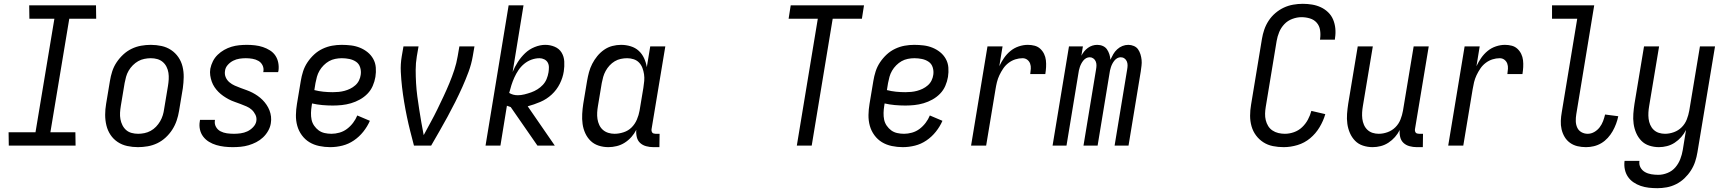

<svg xmlns="http://www.w3.org/2000/svg" viewBox="-20 -763 9040 1006"><path d="M376 0H26L25 -70H166L265 -665H134L133 -735H483L484 -665H343L244 -70H375Z M703 8Q674 8 646.5 2Q619 -4 596.5 -19Q574 -34 559 -56.5Q544 -79 537.5 -106Q531 -133 531 -161.5Q531 -190 536 -219L556 -339Q560 -364 568 -389Q576 -414 591 -436.5Q606 -459 626 -477.5Q646 -496 670 -507.5Q694 -519 719.5 -523.5Q745 -528 770 -528Q799 -528 826.5 -522Q854 -516 876.5 -501Q899 -486 914.5 -463.5Q930 -441 936.5 -414Q943 -387 942.5 -358.5Q942 -330 938 -301L918 -181Q914 -156 905.5 -131Q897 -106 882.5 -83.5Q868 -61 848 -42.5Q828 -24 804 -12.5Q780 -1 754 3.5Q728 8 703 8ZM704 -62Q720 -62 737 -65.5Q754 -69 769.5 -77.5Q785 -86 797.5 -99Q810 -112 819 -127.5Q828 -143 833 -159.5Q838 -176 840 -192L860 -312Q863 -330 864 -347.5Q865 -365 862.5 -381.5Q860 -398 852.5 -413Q845 -428 832.5 -438.5Q820 -449 804 -453.5Q788 -458 770 -458Q754 -458 736.5 -454.5Q719 -451 704 -442.5Q689 -434 676 -421Q663 -408 654 -392.5Q645 -377 640.5 -360.5Q636 -344 633 -328L613 -208Q610 -190 609 -172.5Q608 -155 611 -138.5Q614 -122 621.5 -107Q629 -92 641 -81.5Q653 -71 669.5 -66.5Q686 -62 704 -62Z M1199 8Q1177 8 1155.5 5.5Q1134 3 1113.5 -3Q1093 -9 1075 -20Q1057 -31 1044.5 -47.5Q1032 -64 1027.5 -85Q1023 -106 1027 -128L1028 -135H1106V-132Q1103 -114 1111.5 -98.5Q1120 -83 1135.5 -75Q1151 -67 1169 -64.5Q1187 -62 1206 -62Q1223 -62 1241 -64.5Q1259 -67 1275.5 -74.5Q1292 -82 1306 -96.5Q1320 -111 1323 -128Q1326 -146 1318.5 -161.5Q1311 -177 1299 -188Q1287 -199 1271.5 -205.5Q1256 -212 1240.5 -218Q1225 -224 1209 -229.5Q1193 -235 1178 -243Q1163 -251 1149.5 -260.5Q1136 -270 1124.5 -281.5Q1113 -293 1104 -306.5Q1095 -320 1089.5 -335.5Q1084 -351 1081.5 -368Q1079 -385 1082 -403Q1086 -423 1095.5 -442Q1105 -461 1120.5 -476Q1136 -491 1154.5 -501.5Q1173 -512 1193 -518Q1213 -524 1233.5 -526Q1254 -528 1274 -528Q1295 -528 1316.5 -525.5Q1338 -523 1357.5 -516.5Q1377 -510 1394.5 -499Q1412 -488 1423 -471.5Q1434 -455 1438 -434Q1442 -413 1439 -392L1437 -385H1359L1360 -388Q1363 -406 1355.5 -421Q1348 -436 1334 -444Q1320 -452 1303 -455Q1286 -458 1268 -458Q1252 -458 1235 -455.5Q1218 -453 1202 -445Q1186 -437 1173.5 -423Q1161 -409 1159 -392Q1156 -374 1162.5 -358.5Q1169 -343 1182 -332Q1195 -321 1210 -314.5Q1225 -308 1241 -302Q1257 -296 1272.5 -290.5Q1288 -285 1302.5 -277.5Q1317 -270 1330.5 -260.5Q1344 -251 1355.5 -239.5Q1367 -228 1376.5 -214Q1386 -200 1392 -184.5Q1398 -169 1400 -152Q1402 -135 1399 -117Q1396 -97 1385 -77.5Q1374 -58 1358 -43Q1342 -28 1322.5 -18Q1303 -8 1282.5 -2Q1262 4 1241 6Q1220 8 1199 8Z M1710 8Q1681 8 1652.5 2Q1624 -4 1601 -18Q1578 -32 1561.5 -54.5Q1545 -77 1537.5 -104Q1530 -131 1530.5 -160.5Q1531 -190 1536 -219L1556 -339Q1560 -364 1568 -389Q1576 -414 1591 -436.5Q1606 -459 1626 -477.5Q1646 -496 1670.5 -507.5Q1695 -519 1720 -523.5Q1745 -528 1770 -528Q1795 -528 1819.5 -525Q1844 -522 1866 -513Q1888 -504 1906 -489.5Q1924 -475 1935.5 -454.5Q1947 -434 1949 -409.5Q1951 -385 1947 -360Q1943 -336 1933 -313Q1923 -290 1905.5 -272Q1888 -254 1865.5 -241.5Q1843 -229 1819 -222Q1795 -215 1771 -212.5Q1747 -210 1724 -210Q1696 -210 1668.5 -212.5Q1641 -215 1615 -221L1613 -208Q1610 -190 1609.5 -171.5Q1609 -153 1612.5 -136Q1616 -119 1626 -104.5Q1636 -90 1649.5 -80Q1663 -70 1680.5 -66Q1698 -62 1717 -62Q1737 -62 1758.5 -68Q1780 -74 1798 -87.5Q1816 -101 1830 -119.5Q1844 -138 1852 -158L1918 -130Q1905 -100 1883.5 -73Q1862 -46 1834 -27Q1806 -8 1774 0Q1742 8 1710 8ZM1724 -280Q1739 -280 1754.5 -281.5Q1770 -283 1785 -287Q1800 -291 1814.5 -298Q1829 -305 1841.5 -316Q1854 -327 1861 -341.5Q1868 -356 1870 -371Q1873 -391 1867 -410Q1861 -429 1845.5 -439.5Q1830 -450 1810.5 -454Q1791 -458 1771 -458Q1754 -458 1736.5 -454.5Q1719 -451 1704 -442.5Q1689 -434 1676 -421Q1663 -408 1654 -392.5Q1645 -377 1640.5 -360.5Q1636 -344 1633 -328L1627 -291Q1650 -285 1674.5 -282.5Q1699 -280 1724 -280Z M2239 0H2149Q2139 -38 2129.5 -75.5Q2120 -113 2112 -151.5Q2104 -190 2097.5 -229Q2091 -268 2086.5 -307Q2082 -346 2080 -386.5Q2078 -427 2085 -468L2094 -520H2173L2164 -468Q2158 -432 2158 -397Q2158 -362 2160 -327.5Q2162 -293 2166.5 -258.5Q2171 -224 2176.5 -190Q2182 -156 2187.5 -122.5Q2193 -89 2200 -55Q2218 -89 2236.5 -122.5Q2255 -156 2271.5 -190Q2288 -224 2304 -258Q2320 -292 2334.5 -327Q2349 -362 2360.5 -397Q2372 -432 2378 -468L2387 -520H2466L2457 -468Q2450 -427 2435 -386.5Q2420 -346 2402.5 -307Q2385 -268 2365.5 -229Q2346 -190 2325 -151.5Q2304 -113 2282.5 -75.5Q2261 -38 2239 0Z M2796 0 2656 -202Q2651 -204 2646 -205.5Q2641 -207 2636 -209L2602 0H2524L2645 -735H2723L2666 -386Q2677 -413 2693.5 -438.5Q2710 -464 2731.5 -484.5Q2753 -505 2781.5 -516.5Q2810 -528 2837 -528Q2863 -528 2886.5 -518Q2910 -508 2922.5 -487.5Q2935 -467 2936.5 -441Q2938 -415 2934 -389Q2929 -356 2913 -324Q2897 -292 2870.5 -267.5Q2844 -243 2811 -229Q2778 -215 2745 -206L2887 0ZM2693 -264Q2710 -264 2728 -268.5Q2746 -273 2763 -279Q2780 -285 2796 -295Q2812 -305 2824.5 -318.5Q2837 -332 2844 -349Q2851 -366 2854 -384Q2856 -397 2856 -410.5Q2856 -424 2850 -435Q2844 -446 2832 -452Q2820 -458 2807 -458Q2786 -458 2765 -450.5Q2744 -443 2726.5 -428.5Q2709 -414 2696.5 -395.5Q2684 -377 2675 -357Q2666 -337 2659.5 -316.5Q2653 -296 2648 -276Q2658 -270 2669 -267Q2680 -264 2693 -264Z M3168 8Q3141 8 3116.5 0Q3092 -8 3074.5 -25Q3057 -42 3046.5 -65Q3036 -88 3032.5 -113.5Q3029 -139 3030.5 -166Q3032 -193 3036 -219L3056 -339Q3060 -362 3066 -384.5Q3072 -407 3083 -428.5Q3094 -450 3109.5 -469Q3125 -488 3145 -502Q3165 -516 3188 -522Q3211 -528 3234 -528Q3260 -528 3284.5 -520.5Q3309 -513 3326.5 -497Q3344 -481 3354.5 -458.5Q3365 -436 3369 -411L3387 -520H3466L3394 -87Q3393 -82 3394 -77Q3395 -72 3397.5 -68.5Q3400 -65 3405 -63.5Q3410 -62 3415 -62H3436L3435 8H3403Q3384 8 3365.5 3Q3347 -2 3334 -14Q3321 -26 3316.5 -45Q3312 -64 3314 -83Q3304 -63 3288.5 -45.5Q3273 -28 3253.5 -15.5Q3234 -3 3211.5 2.5Q3189 8 3168 8ZM3200 -62Q3223 -62 3247.5 -70Q3272 -78 3289.5 -95.5Q3307 -113 3317 -136.5Q3327 -160 3331 -183L3351 -303Q3354 -321 3355.5 -339Q3357 -357 3354.5 -374Q3352 -391 3346 -407Q3340 -423 3328.5 -435Q3317 -447 3300.5 -452.5Q3284 -458 3266 -458Q3250 -458 3233 -454.5Q3216 -451 3201 -442Q3186 -433 3174 -420Q3162 -407 3153.5 -391.5Q3145 -376 3140.5 -360Q3136 -344 3133 -328L3113 -208Q3110 -191 3109 -173.5Q3108 -156 3110.5 -139.5Q3113 -123 3120 -108Q3127 -93 3139 -82.5Q3151 -72 3167 -67Q3183 -62 3200 -62Z M4155 0 4265 -665H4112L4123 -735H4507L4496 -665H4343L4233 0Z M4710 8Q4681 8 4652.5 2Q4624 -4 4601 -18Q4578 -32 4561.5 -54.5Q4545 -77 4537.5 -104Q4530 -131 4530.5 -160.5Q4531 -190 4536 -219L4556 -339Q4560 -364 4568 -389Q4576 -414 4591 -436.5Q4606 -459 4626 -477.5Q4646 -496 4670.5 -507.5Q4695 -519 4720 -523.5Q4745 -528 4770 -528Q4795 -528 4819.5 -525Q4844 -522 4866 -513Q4888 -504 4906 -489.5Q4924 -475 4935.5 -454.5Q4947 -434 4949 -409.5Q4951 -385 4947 -360Q4943 -336 4933 -313Q4923 -290 4905.5 -272Q4888 -254 4865.5 -241.5Q4843 -229 4819 -222Q4795 -215 4771 -212.5Q4747 -210 4724 -210Q4696 -210 4668.5 -212.5Q4641 -215 4615 -221L4613 -208Q4610 -190 4609.5 -171.5Q4609 -153 4612.5 -136Q4616 -119 4626 -104.5Q4636 -90 4649.5 -80Q4663 -70 4680.5 -66Q4698 -62 4717 -62Q4737 -62 4758.5 -68Q4780 -74 4798 -87.5Q4816 -101 4830 -119.5Q4844 -138 4852 -158L4918 -130Q4905 -100 4883.5 -73Q4862 -46 4834 -27Q4806 -8 4774 0Q4742 8 4710 8ZM4724 -280Q4739 -280 4754.5 -281.5Q4770 -283 4785 -287Q4800 -291 4814.5 -298Q4829 -305 4841.5 -316Q4854 -327 4861 -341.5Q4868 -356 4870 -371Q4873 -391 4867 -410Q4861 -429 4845.5 -439.5Q4830 -450 4810.5 -454Q4791 -458 4771 -458Q4754 -458 4736.5 -454.5Q4719 -451 4704 -442.5Q4689 -434 4676 -421Q4663 -408 4654 -392.5Q4645 -377 4640.5 -360.5Q4636 -344 4633 -328L4627 -291Q4650 -285 4674.5 -282.5Q4699 -280 4724 -280Z M5068 0 5154 -520H5233L5216 -416Q5226 -438 5240.5 -459Q5255 -480 5274.5 -496Q5294 -512 5318 -520Q5342 -528 5365 -528Q5384 -528 5401 -523.5Q5418 -519 5430.5 -507.5Q5443 -496 5450.5 -480.5Q5458 -465 5460 -447.5Q5462 -430 5461 -411.5Q5460 -393 5457 -375H5378Q5380 -389 5381 -403Q5382 -417 5377.5 -429.5Q5373 -442 5362.5 -450Q5352 -458 5338 -458Q5319 -458 5300 -452Q5281 -446 5264.5 -433.5Q5248 -421 5236.5 -404Q5225 -387 5216.5 -369Q5208 -351 5203.5 -332.5Q5199 -314 5196 -295L5147 0Z M5495 0 5581 -520H5654L5646 -471Q5652 -483 5660.5 -493.5Q5669 -504 5680 -512Q5691 -520 5703.5 -524Q5716 -528 5729 -528Q5745 -528 5758.5 -522Q5772 -516 5780 -504.5Q5788 -493 5792.5 -479Q5797 -465 5798 -450Q5805 -465 5813 -479Q5821 -493 5833.5 -504.5Q5846 -516 5861 -522Q5876 -528 5892 -528Q5907 -528 5921 -522Q5935 -516 5943 -504.5Q5951 -493 5955.5 -478.5Q5960 -464 5961.5 -449Q5963 -434 5961 -418.5Q5959 -403 5957 -388L5893 0H5820L5886 -400Q5888 -411 5888 -421.5Q5888 -432 5884 -441.5Q5880 -451 5871.5 -457Q5863 -463 5852 -463Q5843 -463 5834.5 -458.5Q5826 -454 5819.5 -446Q5813 -438 5808.5 -429.5Q5804 -421 5801 -412Q5798 -403 5796 -394Q5794 -385 5793 -376L5731 0H5657L5723 -400Q5725 -411 5725 -421.5Q5725 -432 5721 -441.5Q5717 -451 5708.5 -457Q5700 -463 5690 -463Q5680 -463 5671.5 -458.5Q5663 -454 5656.5 -446Q5650 -438 5645.5 -429.5Q5641 -421 5638 -412Q5635 -403 5633 -394Q5631 -385 5630 -376L5568 0Z M6706 8Q6677 8 6649.5 2.5Q6622 -3 6599.5 -17.5Q6577 -32 6561 -53.5Q6545 -75 6537.5 -101.5Q6530 -128 6530 -156.5Q6530 -185 6535 -214L6592 -559Q6596 -584 6604.5 -608.5Q6613 -633 6627.5 -655Q6642 -677 6662.5 -694.5Q6683 -712 6706.5 -723Q6730 -734 6755.5 -738.5Q6781 -743 6806 -743Q6831 -743 6855 -739Q6879 -735 6900.5 -725Q6922 -715 6939 -698.5Q6956 -682 6965 -660.5Q6974 -639 6976.5 -614.5Q6979 -590 6975 -564L6974 -555H6896L6897 -561Q6900 -584 6896.5 -606Q6893 -628 6879 -644Q6865 -660 6843.5 -666.5Q6822 -673 6799 -673Q6776 -673 6751.5 -664Q6727 -655 6709.5 -636.5Q6692 -618 6682.5 -595Q6673 -572 6669 -548L6612 -203Q6609 -185 6608.5 -167.5Q6608 -150 6612 -133.5Q6616 -117 6624.5 -103Q6633 -89 6647 -79.5Q6661 -70 6678 -66Q6695 -62 6712 -62Q6736 -62 6760 -70.5Q6784 -79 6802.5 -96.5Q6821 -114 6833 -136.5Q6845 -159 6851 -182L6924 -165Q6914 -130 6894 -96.5Q6874 -63 6844.5 -38.5Q6815 -14 6778.5 -3Q6742 8 6706 8Z M7172 8Q7146 8 7121.5 0Q7097 -8 7080 -25.5Q7063 -43 7053 -66Q7043 -89 7039.5 -114.5Q7036 -140 7038 -166.5Q7040 -193 7044 -219L7094 -520H7173L7121 -208Q7118 -191 7117 -174Q7116 -157 7118 -140.5Q7120 -124 7126.5 -109Q7133 -94 7144.5 -83Q7156 -72 7171.5 -67Q7187 -62 7204 -62Q7227 -62 7250.5 -70.5Q7274 -79 7291.5 -96.5Q7309 -114 7318 -137Q7327 -160 7331 -183L7387 -520H7466L7394 -87Q7393 -82 7394 -77Q7395 -72 7397.5 -68.5Q7400 -65 7405 -63.5Q7410 -62 7415 -62H7436L7435 8H7403Q7384 8 7365.5 3Q7347 -2 7334 -14Q7321 -26 7316.5 -44.5Q7312 -63 7314 -82Q7304 -62 7289 -45Q7274 -28 7255 -15.5Q7236 -3 7214.5 2.5Q7193 8 7172 8Z M7568 0 7654 -520H7733L7716 -416Q7726 -438 7740.5 -459Q7755 -480 7774.5 -496Q7794 -512 7818 -520Q7842 -528 7865 -528Q7884 -528 7901 -523.5Q7918 -519 7930.5 -507.5Q7943 -496 7950.5 -480.5Q7958 -465 7960 -447.5Q7962 -430 7961 -411.5Q7960 -393 7957 -375H7878Q7880 -389 7881 -403Q7882 -417 7877.5 -429.5Q7873 -442 7862.5 -450Q7852 -458 7838 -458Q7819 -458 7800 -452Q7781 -446 7764.5 -433.5Q7748 -421 7736.5 -404Q7725 -387 7716.5 -369Q7708 -351 7703.5 -332.5Q7699 -314 7696 -295L7647 0Z M8290 8Q8267 8 8245.5 3Q8224 -2 8206.5 -14.5Q8189 -27 8178 -45.5Q8167 -64 8162 -85.5Q8157 -107 8158 -130Q8159 -153 8163 -175L8244 -665H8112V-735H8333L8239 -164Q8236 -146 8236.5 -128Q8237 -110 8244 -94.5Q8251 -79 8266 -70.5Q8281 -62 8299 -62Q8317 -62 8333.5 -71.5Q8350 -81 8361.5 -96Q8373 -111 8379.5 -128.5Q8386 -146 8390 -163L8459 -154Q8455 -134 8447.5 -114Q8440 -94 8429.5 -75.5Q8419 -57 8404 -40.5Q8389 -24 8370.5 -13Q8352 -2 8331.5 3Q8311 8 8290 8Z M8664 223Q8641 223 8619 220.5Q8597 218 8576.5 211Q8556 204 8538.5 192Q8521 180 8509.5 163Q8498 146 8493.5 124.5Q8489 103 8492 80H8570Q8567 99 8575.5 114.5Q8584 130 8599 138.5Q8614 147 8632 150Q8650 153 8669 153Q8693 153 8717.5 143Q8742 133 8758.5 113.5Q8775 94 8784 70.5Q8793 47 8797 23L8814 -82Q8804 -62 8789 -45Q8774 -28 8755 -15.5Q8736 -3 8714.5 2.5Q8693 8 8672 8Q8646 8 8621.5 0Q8597 -8 8580 -25.5Q8563 -43 8553 -66Q8543 -89 8539.5 -114.5Q8536 -140 8538 -166.5Q8540 -193 8544 -219L8594 -520H8673L8621 -208Q8618 -191 8617 -174Q8616 -157 8618 -140.5Q8620 -124 8626.5 -109Q8633 -94 8644.5 -83Q8656 -72 8671.5 -67Q8687 -62 8704 -62Q8727 -62 8750.5 -70.5Q8774 -79 8791.5 -96.5Q8809 -114 8818 -137Q8827 -160 8831 -183L8887 -520H8966L8874 34Q8870 59 8862 83.5Q8854 108 8839.5 130.5Q8825 153 8805.5 171.5Q8786 190 8762 202Q8738 214 8713 218.5Q8688 223 8664 223Z"/></svg>

Font: Iosevka Term Curly
Style: Italic
Weight: 400
Italic angle: -9°
Designer: Belleve Invis
Foundry: Belleve Invis
Version: Version 32.3.0